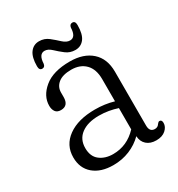

<svg xmlns="http://www.w3.org/2000/svg" viewBox="-144 -667 716 773"><g transform="rotate(-30 214.0 -281.0)"><path d="M35.5 -97.5Q35.5 -154.5 82 -188Q128.5 -221.5 207 -221.5Q253 -221.5 294 -209.5V-312.5Q294 -359 269.8 -383.5Q245.5 -408 204.5 -408Q164.5 -408 144 -391.5Q123.5 -375 123.5 -349V-328Q123.5 -287.5 88.5 -287.5Q71 -287.5 63.2 -298.5Q55.5 -309.5 55.5 -326Q55.5 -371 96.8 -405.2Q138 -439.5 216 -439.5Q279.5 -439.5 316.5 -406.5Q353.5 -373.5 353.5 -313V-62.5Q353.5 -32.5 378 -32.5Q391.5 -32.5 398.5 -44Q404 -51.5 409 -51.5Q420 -51.5 420 -36.5Q420 -18.5 404 -4.2Q388 10 360.5 10Q332.5 10 316 -4.8Q299.5 -19.5 298 -45Q272 -19 236.8 -4.5Q201.5 10 161 10Q103 10 69.2 -18.8Q35.5 -47.5 35.5 -97.5ZM96 -106Q96 -67 120.5 -48Q145 -29 182 -29Q247 -29 294 -79V-178Q274.5 -184.5 253.2 -188.2Q232 -192 208.5 -192Q156.5 -192 126.2 -169.5Q96 -147 96 -106ZM260 -468Q235 -468 216 -482.8Q197 -497.5 181.2 -512.5Q165.5 -527.5 149.5 -527.5Q123 -527.5 121 -484.5Q119 -469.5 106.5 -469.5Q92.5 -469.5 92.5 -488.5Q92.5 -530.5 108 -551.2Q123.5 -572 149.5 -572Q174.5 -572 193.2 -557Q212 -542 228 -527Q244 -512 260.5 -512Q287 -512 288.5 -555Q290.5 -570 303.5 -570Q317 -570 317 -551Q317 -508.5 301.5 -488.2Q286 -468 260 -468Z"/></g></svg>

Font: Fraunces 144pt SuperSoft Light
Style: Regular
Weight: 300
Version: Version 1.000;[0bf87f6ff]